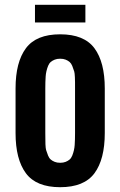

<svg xmlns="http://www.w3.org/2000/svg" viewBox="-20 -778 506 807"><path d="M182.1 -501Q173.3 -478.5 171.9 -456.5Q170.4 -434.6 170.4 -406.2V-218.8Q169.9 -160.2 173.8 -147.5Q177.7 -134.8 182.1 -124Q186.5 -113.3 193.4 -107.4Q200.2 -101.6 210 -97.7Q219.7 -93.8 232.9 -93.8Q246.1 -93.8 255.9 -97.7Q265.6 -101.6 272.5 -107.4Q279.3 -113.3 283.7 -124Q292.5 -146.5 293.9 -168.5Q295.4 -190.4 295.4 -218.8V-406.2Q295.9 -464.8 292 -477.5Q288.1 -490.2 283.7 -501Q279.3 -511.7 272.5 -517.6Q265.6 -523.4 255.9 -527.3Q246.1 -531.2 232.9 -531.2Q219.7 -531.2 210 -527.3Q200.2 -523.4 193.4 -517.6Q186.5 -511.7 182.1 -501ZM45.4 -218.8V-406.2Q45.4 -516.6 88.9 -575.2Q132.3 -633.8 232.9 -633.8Q333.5 -633.8 377 -575.2Q420.4 -516.6 420.4 -406.2V-218.8Q420.4 -108.4 377 -49.8Q333.5 8.8 232.9 8.8Q132.3 8.8 88.9 -49.8Q45.4 -108.4 45.4 -218.8ZM127 -757.8H338.9V-683.6H127Z"/></svg>

Font: Oswald
Style: Book
Weight: 400
Designer: vernon adams
Foundry: vernon adams
Version: Version 1.000